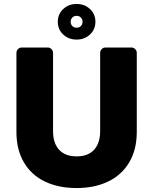

<svg xmlns="http://www.w3.org/2000/svg" viewBox="-20 -940 774 970"><path d="M63 0ZM671 -673V-274Q671 -184 633 -120Q595 -56 526.5 -23Q458 10 367 10Q275 10 206.5 -23Q138 -56 100.5 -120Q63 -184 63 -274V-673Q63 -684 71 -692Q79 -700 90 -700H221Q232 -700 240 -692Q248 -684 248 -673V-278Q248 -217 278.5 -183.5Q309 -150 367 -150Q425 -150 455.5 -183.5Q486 -217 486 -278V-673Q486 -684 494 -692Q502 -700 513 -700H644Q655 -700 663 -692Q671 -684 671 -673ZM462 -830Q462 -791 434.5 -765.5Q407 -740 367 -740Q327 -740 299.5 -765.5Q272 -791 272 -830Q272 -869 299.5 -894.5Q327 -920 367 -920Q407 -920 434.5 -894.5Q462 -869 462 -830ZM397 -830Q397 -843 388.5 -851.5Q380 -860 367 -860Q354 -860 345.5 -851.5Q337 -843 337 -830Q337 -817 345.5 -808.5Q354 -800 367 -800Q380 -800 388.5 -808.5Q397 -817 397 -830Z"/></svg>

Font: Hezaedrus
Style: Bold
Weight: 700
Designer: Hubert & Fischer
Foundry: Hubert & Fischer
Version: Version 1.10;September 3, 2019;FontCreator 11.5.0.2425 64-bi